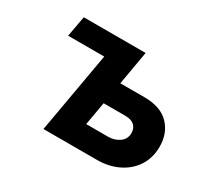

<svg xmlns="http://www.w3.org/2000/svg" viewBox="-109 -675 903 839"><g transform="rotate(30 342.0 -255.5)"><path d="M77.5 -407 96.5 -511H386.5L367.5 -407ZM188 0 278 -511H408.5L379 -341H500.5Q582.5 -341 624.5 -298Q666.5 -255 666.5 -186.5Q666.5 -130 639 -88Q611.5 -46 564.2 -23Q517 0 458.5 0ZM339 -112H448Q482 -112 506 -129.2Q530 -146.5 530 -176.5Q530 -201 514.5 -215Q499 -229 468 -229H359.5Z"/></g></svg>

Font: Overpass ExtraBold
Style: Italic
Weight: 800
Italic angle: -10°
Designer: Delve Withrington, Dave Bailey, Thomas Jockin
Foundry: Delve Fonts LLC
Version: Version 4.000